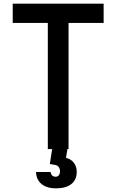

<svg xmlns="http://www.w3.org/2000/svg" viewBox="-20 -820 640 1056"><path d="M243 0V-694H50V-800H550V-694H357V0ZM270 -20H354L343 48Q371 55 386.5 75.5Q402 96 402 126Q402 169 372 192.5Q342 216 288 216Q238 216 209 192.5Q180 169 178 126H258Q260 138 267 145Q274 152 286 152Q297 152 303.5 144Q310 136 310 122Q310 108 303 98.5Q296 89 282 87L254 82Z"/></svg>

Font: Martian Mono Condensed
Style: Regular
Weight: 400
Width: 3
Designer: Roman Shamin
Foundry: Evil Martians
Version: Version 1.000